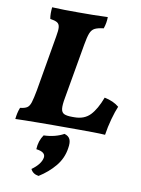

<svg xmlns="http://www.w3.org/2000/svg" viewBox="-104 -748 824 1125"><g transform="rotate(10 308.0 -185.5)"><path d="M14 3Q16 -16 19.5 -32Q23 -48 30 -66Q58 -69 71.5 -78Q85 -87 92.5 -111Q100 -135 109 -183L166 -515Q173 -552 171 -571Q169 -590 155.5 -598Q142 -606 114 -610Q111 -625 111 -643Q111 -661 113 -679Q148 -677 186.5 -676.5Q225 -676 272 -676Q309 -676 356.5 -676.5Q404 -677 444 -679Q444 -662 441 -644.5Q438 -627 432 -610Q397 -606 379.5 -597Q362 -588 353 -565.5Q344 -543 336 -496L279 -169Q271 -126 273.5 -104Q276 -82 291.5 -74.5Q307 -67 339 -67H353Q412 -67 446.5 -103Q481 -139 508 -211Q562 -200 595 -172Q582 -142 568.5 -93.5Q555 -45 548 3Q518 1 476 0.5Q434 0 389 0Q344 0 305 0Q277 0 236 0Q195 0 151.5 0.5Q108 1 71 1.5Q34 2 14 3ZM206 308Q171 303 158 275Q211 237 218 197Q223 163 166 156Q168 106 194 69Q229 68 259.5 60Q290 52 313 39Q338 46 346.5 64.5Q355 83 349 118Q340 179 301 226Q262 273 206 308Z"/></g></svg>

Font: Vollkorn ExtraBold
Style: Italic
Weight: 800
Italic angle: -11°
Designer: Friedrich Althausen
Foundry: Friedrich Althausen
Version: Version 5.000; ttfautohint (v1.8.3)